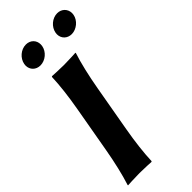

<svg xmlns="http://www.w3.org/2000/svg" viewBox="-269 -901 954 954"><g transform="rotate(-45 207.5 -424.0)"><path d="M288.2 -788C287.5 -784.4 287.2 -780.8 287.2 -777.4C287.2 -748.4 309 -726 340.3 -726C374.3 -726 408.2 -754 414.2 -788C414.8 -791.7 415.2 -795.3 415.2 -798.9C415.2 -828.6 392.7 -851 362.3 -851C327.3 -851 294.4 -823 288.2 -788ZM68.2 -788C67.5 -784.4 67.2 -780.8 67.2 -777.4C67.2 -748.4 89 -726 120.3 -726C155.3 -726 188.2 -754 194.2 -788C194.9 -791.8 195.2 -795.6 195.2 -799.2C195.2 -828.8 173.5 -851 142.3 -851C107.3 -851 74.4 -823 68.2 -788ZM96.7 -445 53.5 -200C40.3 -125 23.8 -54 6.2 0L6.7 3C6.7 3 55.2 0 90.2 0C124.2 0 171.7 3 171.7 3L174.2 0C176.3 -57 184.3 -125 197.5 -200L240.7 -445C253.9 -520 270.6 -592 288 -645L287.5 -648C287.5 -648 239 -645 204 -645C170 -645 122.5 -648 122.5 -648L120 -645C117.9 -588 109.9 -520 96.7 -445Z"/></g></svg>

Font: Linux Biolinum O 
Style: Bold Italic
Weight: 700
Designer: Philipp H. Poll
Foundry: Philipp H. Poll
Version: Version 1.3.2